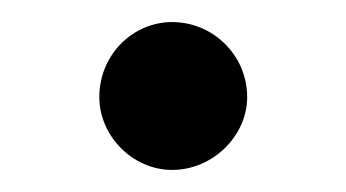

<svg xmlns="http://www.w3.org/2000/svg" viewBox="-20 -154 314 174"><path d="M136 0C173 0 204 -31 204 -66C204 -104 173 -134 136 -134C100 -134 70 -104 70 -66C70 -31 100 0 136 0Z"/></svg>

Font: Mluvka Light
Style: Regular
Weight: 300
Designer: Modified by Jiří Krblich, Original typeface by Gumpita Rahayu
Foundry: Gumpita Rahayu & Jiří Krblich
Version: Version 2.000;Glyphs 3.1.1 (3134)